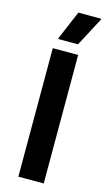

<svg xmlns="http://www.w3.org/2000/svg" viewBox="-130 -894 522 938"><g transform="rotate(15 131.0 -425.0)"><path d="M181.7 -700 258.3 -845V-850H143.3L81.7 -705V-700ZM195.8 0V-650H67.5V0Z"/></g></svg>

Font: Familjen Grotesk SemiBold
Style: Regular
Weight: 600
Designer: Anders Wikstroem, Jonas Baeckman, Matilda Gysing, Kristian Moeller
Foundry: Familjen STHLM AB
Version: Version 2.000